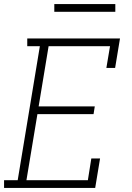

<svg xmlns="http://www.w3.org/2000/svg" viewBox="-27 -924 647 944"><path d="M-7 0V-38H60L169 -697H107V-735H563L539 -590H496L514 -697H212L163 -401H439L433 -363H157L103 -38H405L422 -145H465L441 0ZM540 -866H240V-904H540Z"/></svg>

Font: Iosevka Slab XLtExObl
Style: Regular
Weight: 200
Width: 7
Italic angle: -9°
Monospace: yes
Designer: Belleve Invis
Foundry: Belleve Invis
Version: Version 11.1.1; ttfautohint (v1.8.3)